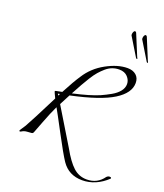

<svg xmlns="http://www.w3.org/2000/svg" viewBox="-251 -1401 1559 1828"><g transform="rotate(20 528.0 -487.0)"><path d="M316 -414 326 -434 306 -430Q310 -424 316 -414ZM430 -478Q602 -516 695 -556Q744 -578 791.5 -605Q839 -632 866.5 -666.5Q894 -701 894 -740.5Q894 -780 863.5 -813Q833 -846 778 -846Q704 -846 646 -796Q616 -770 591 -741.5Q566 -713 536 -665Q492 -595 430 -478ZM82 26Q82 22 100.5 -5.5Q119 -33 122 -38Q189 -161 231 -246Q273 -331 298 -378Q270 -434 270 -444Q270 -447 340 -460Q408 -589 452 -654Q519 -760 634 -823Q749 -886 848 -886Q902 -886 935 -857.5Q968 -829 968 -778Q968 -676 838 -595Q708 -514 416 -452L360 -344L582 22Q646 137 704.5 190.5Q763 244 842 244Q949 244 1010 158Q1024 144 1040 144Q1056 144 1056 152V158Q941 266 804 266Q667 266 594 158Q550 92 455.5 -86.5Q361 -265 338 -304Q302 -229 262.5 -124.5Q223 -20 217.5 -7Q212 6 199 7.5Q186 9 162.5 10Q139 11 124.5 16.5Q110 22 103 27Q96 32 89 32Q82 32 82 26ZM996 -1006 884 -1190Q882 -1192 882 -1203.5Q882 -1215 888 -1227.5Q894 -1240 902.5 -1240Q911 -1240 916 -1230L1002 -1022Q1003 -1020 1005.5 -1014.5Q1008 -1009 1010 -1005Q1012 -1001 1012 -999.5Q1012 -998 1006 -998Q1000 -998 996 -1006ZM888 -1006 776 -1190Q774 -1192 774 -1203.5Q774 -1215 780 -1227.5Q786 -1240 794.5 -1240Q803 -1240 808 -1230L894 -1022Q895 -1020 897.5 -1014.5Q900 -1009 902 -1005Q904 -1001 904 -999.5Q904 -998 898 -998Q892 -998 888 -1006Z"/></g></svg>

Font: Miama
Style: Regular
Weight: 400
Italic angle: 16.5°
Designer: Linus Romer
Foundry: Linus Romer
Version: 0.32